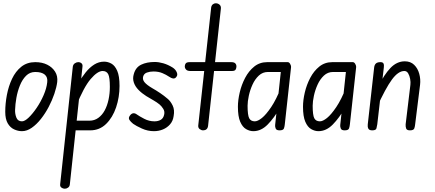

<svg xmlns="http://www.w3.org/2000/svg" viewBox="-20 -795 2650 1171"><path d="M114 5Q90 5 66 -6Q42 -17 27 -43Q12 -69 12 -113Q12 -163 22 -216Q32 -269 53.5 -314.5Q75 -360 110 -388Q145 -416 195 -416Q237 -416 268 -400.5Q299 -385 316 -358Q333 -331 329 -295Q325 -263 311.5 -223Q298 -183 277 -143Q256 -103 229.5 -69.5Q203 -36 173.5 -15.5Q144 5 114 5ZM114 -55Q131 -55 155 -78Q179 -101 203.5 -137Q228 -173 246 -214.5Q264 -256 268 -293Q272 -324 253 -340Q234 -356 195 -356Q162 -356 139 -333Q116 -310 101.5 -274Q87 -238 80 -198.5Q73 -159 72 -125Q71 -100 80 -77.5Q89 -55 114 -55Z M375 356Q364 356 354.5 349Q345 342 347 328L424 -388Q426 -402 436.5 -409Q447 -416 457 -416Q469 -416 477 -409Q485 -402 483 -388L406 329Q405 342 395.5 349Q386 356 375 356ZM709 -271Q709 -202 688 -140Q667 -78 627 -39Q587 0 530 0H412L418 -59H526Q556 -59 579.5 -76Q603 -93 618.5 -121.5Q634 -150 642 -187.5Q650 -225 650 -265Q650 -323 640 -342.5Q630 -362 606 -362Q575 -362 533 -313Q491 -264 444 -147L456 -285Q478 -323 502.5 -353.5Q527 -384 555 -401.5Q583 -419 615 -419Q638 -419 659.5 -407Q681 -395 695 -363Q709 -331 709 -271Z M919 5Q881 5 845.5 -11Q810 -27 792 -40Q777 -52 769.5 -63.5Q762 -75 771 -88Q780 -102 791.5 -104Q803 -106 816 -96Q830 -86 859.5 -70.5Q889 -55 922 -55Q944 -55 960 -64Q976 -73 981 -95Q986 -115 975.5 -131.5Q965 -148 953 -158Q937 -171 917 -182.5Q897 -194 872 -209Q845 -226 824.5 -247Q804 -268 796 -292.5Q788 -317 796 -343Q807 -384 841 -400.5Q875 -417 924 -417Q948 -417 976 -409Q1004 -401 1033 -383Q1050 -372 1057.5 -355.5Q1065 -339 1057 -328Q1049 -315 1036.5 -316.5Q1024 -318 1010 -328Q994 -339 970.5 -349Q947 -359 916 -359Q894 -359 876 -352.5Q858 -346 853 -328Q848 -310 861.5 -293.5Q875 -277 909 -257Q932 -244 956.5 -227.5Q981 -211 1003 -192Q1020 -178 1033 -151.5Q1046 -125 1039 -87Q1035 -57 1017 -36.5Q999 -16 973.5 -5.5Q948 5 919 5Z M1219 0Q1208 0 1198 -7.5Q1188 -15 1189 -29L1268 -750Q1270 -762 1278 -768.5Q1286 -775 1296 -775Q1309 -775 1319 -766.5Q1329 -758 1327 -741L1249 -27Q1247 -13 1239 -6.5Q1231 0 1219 0ZM1107 -390Q1107 -401 1113 -408.5Q1119 -416 1137 -416H1390Q1408 -416 1415 -408.5Q1422 -401 1422 -390Q1422 -379 1417 -370.5Q1412 -362 1394 -362H1141Q1123 -362 1115 -370.5Q1107 -379 1107 -390Z M1525 5Q1503 5 1481 -7.5Q1459 -20 1445 -52.5Q1431 -85 1431 -144Q1431 -184 1442 -231Q1453 -278 1475 -320Q1497 -362 1530.5 -389Q1564 -416 1610 -416H1720L1714 -356H1614Q1582 -356 1558.5 -334Q1535 -312 1520 -279Q1505 -246 1497.5 -211Q1490 -176 1490 -150Q1490 -92 1500 -73.5Q1510 -55 1534 -55Q1552 -55 1577.5 -75.5Q1603 -96 1634 -142Q1665 -188 1696 -266L1685 -134Q1653 -77 1613 -36Q1573 5 1525 5ZM1685 0Q1666 0 1661.5 -11Q1657 -22 1658 -32L1699 -416H1735Q1743 -416 1749.5 -405.5Q1756 -395 1755 -384L1717 -37Q1716 -25 1712 -12.5Q1708 0 1685 0Z M1922 5Q1900 5 1878 -7.5Q1856 -20 1842 -52.5Q1828 -85 1828 -144Q1828 -184 1839 -231Q1850 -278 1872 -320Q1894 -362 1927.5 -389Q1961 -416 2007 -416H2117L2111 -356H2011Q1979 -356 1955.5 -334Q1932 -312 1917 -279Q1902 -246 1894.5 -211Q1887 -176 1887 -150Q1887 -92 1897 -73.5Q1907 -55 1931 -55Q1949 -55 1974.5 -75.5Q2000 -96 2031 -142Q2062 -188 2093 -266L2082 -134Q2050 -77 2010 -36Q1970 5 1922 5ZM2082 0Q2063 0 2058.5 -11Q2054 -22 2055 -32L2096 -416H2132Q2140 -416 2146.5 -405.5Q2153 -395 2152 -384L2114 -37Q2113 -25 2109 -12.5Q2105 0 2082 0Z M2250 0Q2231 0 2226 -11.5Q2221 -23 2223 -37L2262 -384Q2264 -400 2273 -408Q2282 -416 2300 -416Q2315 -416 2319 -407.5Q2323 -399 2321 -384L2281 -37Q2279 -25 2276 -12.5Q2273 0 2250 0ZM2480 0Q2461 0 2457 -11.5Q2453 -23 2454 -37L2483 -278Q2485 -294 2481.5 -313.5Q2478 -333 2469.5 -347.5Q2461 -362 2446 -362Q2409 -362 2370.5 -310Q2332 -258 2276 -135L2288 -268Q2322 -339 2361 -380Q2400 -421 2449 -421Q2484 -421 2506 -399.5Q2528 -378 2537 -345Q2546 -312 2542 -278L2512 -37Q2511 -25 2507 -12.5Q2503 0 2480 0Z"/></svg>

Font: Edu NSW ACT Foundation
Style: Regular
Weight: 400
Designer: Tina and Corey Anderson
Foundry: Google for Education
Version: Version 1.003